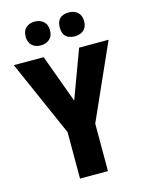

<svg xmlns="http://www.w3.org/2000/svg" viewBox="-134 -1001 822 1082"><g transform="rotate(-15 276.5 -460.5)"><path d="M277 -433 381 -714H553L358 -277V0H195V-271L0 -714H174ZM305 -851Q305 -782 376 -782Q407 -782 427 -799.5Q447 -817 447 -851Q447 -885 427 -903Q407 -921 376 -921Q305 -921 305 -851ZM106 -851Q106 -817 126 -799.5Q146 -782 176 -782Q207 -782 227.5 -799.5Q248 -817 248 -851Q248 -885 227.5 -903Q207 -921 176 -921Q146 -921 126 -903.5Q106 -886 106 -851Z"/></g></svg>

Font: Noto Sans Display SemiCondensed Extra
Style: Regular
Weight: 800
Width: 4
Designer: Monotype Design Team
Foundry: Monotype Imaging Inc.
Version: Version 1.900